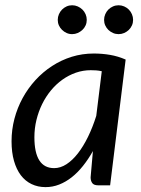

<svg xmlns="http://www.w3.org/2000/svg" viewBox="-20 -722 551 748"><path d="M25 0ZM409 0H363Q345.5 0 339.2 -9Q333 -18 333 -31L342 -133.5Q324 -101.5 303.2 -75.5Q282.5 -49.5 259.2 -31.2Q236 -13 210.5 -3Q185 7 157.5 7Q127.5 7 103 -4.8Q78.5 -16.5 61.2 -39.2Q44 -62 34.5 -95.2Q25 -128.5 25 -171.5Q25 -216.5 36.2 -259.2Q47.5 -302 68.2 -340Q89 -378 118 -409.8Q147 -441.5 182.8 -464.8Q218.5 -488 259.5 -500.8Q300.5 -513.5 345.5 -513.5Q378 -513.5 408.8 -508.2Q439.5 -503 469.5 -490ZM191 -67Q215.5 -67 239 -82.2Q262.5 -97.5 283.5 -124.5Q304.5 -151.5 322.8 -188.8Q341 -226 355 -270.5L376.5 -444.5Q365.5 -447 354.8 -447.8Q344 -448.5 333.5 -448.5Q303.5 -448.5 275.5 -438.8Q247.5 -429 223 -411.5Q198.5 -394 178.5 -369.8Q158.5 -345.5 144.2 -316.5Q130 -287.5 122 -254.8Q114 -222 114 -187.5Q114 -67 191 -67ZM318 -644.5Q318 -633 313.5 -623Q309 -613 301 -605.5Q293 -598 282.8 -593.5Q272.5 -589 261 -589Q249.5 -589 239.5 -593.5Q229.5 -598 221.8 -605.5Q214 -613 209.5 -623Q205 -633 205 -644.5Q205 -656 209.5 -666.5Q214 -677 221.8 -684.8Q229.5 -692.5 239.5 -697Q249.5 -701.5 261 -701.5Q272.5 -701.5 282.8 -697Q293 -692.5 301 -684.8Q309 -677 313.5 -666.5Q318 -656 318 -644.5ZM498.5 -644.5Q498.5 -633 494 -623Q489.5 -613 481.8 -605.5Q474 -598 463.8 -593.5Q453.5 -589 442 -589Q430.5 -589 420.2 -593.5Q410 -598 402.2 -605.5Q394.5 -613 390 -623Q385.5 -633 385.5 -644.5Q385.5 -656 390 -666.5Q394.5 -677 402.2 -684.8Q410 -692.5 420.2 -697Q430.5 -701.5 442 -701.5Q453.5 -701.5 463.8 -697Q474 -692.5 481.8 -684.8Q489.5 -677 494 -666.5Q498.5 -656 498.5 -644.5Z"/></svg>

Font: Lato
Style: Italic
Weight: 400
Italic angle: -7°
Designer: Lukasz Dziedzic
Foundry: tyPoland Lukasz Dziedzic
Version: Version 2.007; 2014-02-27